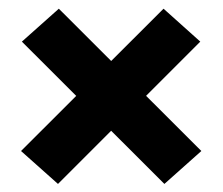

<svg xmlns="http://www.w3.org/2000/svg" viewBox="-20 -534 524 452"><path d="M454 -178.5 367 -101 31.5 -436 118.5 -513.5ZM29.5 -178.5 365 -513.5 451.5 -436 116.5 -101Z"/></svg>

Font: Anek Gujarati Medium
Style: Bold
Weight: 700
Version: Version 1.003